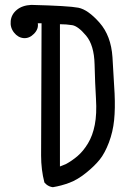

<svg xmlns="http://www.w3.org/2000/svg" viewBox="-20 -782 540 796"><path d="M199.2 -5.9Q183.6 -7.8 171.9 -17.6L164.1 -25.4Q150.4 -78.1 150.4 -137.2Q150.4 -196.3 151.4 -426.3Q152.3 -656.2 152.3 -685.5H136.7Q140.6 -662.1 121.1 -642.1Q101.6 -622.1 78.1 -624Q54.7 -626 38.1 -647Q21.5 -668 24.4 -695.3Q27.3 -722.7 49.8 -741.2Q72.3 -759.8 109.4 -761.7Q264.6 -757.8 304.7 -750Q344.7 -742.2 392.6 -688Q440.4 -633.8 446.3 -544.9Q452.1 -456.1 455.1 -394Q458 -332 453.1 -283.7Q448.2 -235.4 431.6 -191.4Q415 -147.5 393.6 -120.6Q372.1 -93.8 336.9 -65.4Q301.8 -37.1 268.1 -24.4Q234.4 -11.7 199.2 -5.9ZM252.9 -101.6Q278.3 -115.2 301.8 -135.3Q325.2 -155.3 344.7 -187.5Q364.3 -219.7 373 -264.6Q381.8 -309.6 377.9 -373Q374 -436.5 372.1 -515.6Q370.1 -594.7 336.9 -634.3Q303.7 -673.8 279.3 -677.7Q254.9 -681.6 228.5 -681.6V-91.8Z"/></svg>

Font: NaikaiFont
Style: Regular
Weight: 400
Version: Version 1.67